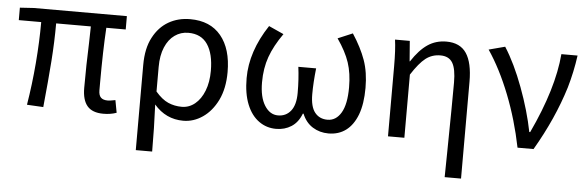

<svg xmlns="http://www.w3.org/2000/svg" viewBox="-49 -716 3278 1075"><g transform="rotate(5 1590.5 -178.5)"><path d="M423 -122Q423 -251 428 -376L430 -468H235Q235 -366 227 -255.5Q219 -145 204 5L112 0Q131 -115 141 -236.5Q151 -358 151 -468H25V-538L103 -543H626V-468H517Q509 -337 509 -158V-116Q509 -88 521.5 -75.5Q534 -63 560 -63Q572 -63 603 -69L616 1Q583 13 542 13Q480 13 451.5 -20.5Q423 -54 423 -122Z M774 -434Q806 -495 859.5 -526Q913 -557 981 -557Q1094 -557 1154.5 -483.5Q1215 -410 1215 -280Q1215 -188 1183 -122Q1151 -57 1100 -22Q1049 13 991 13Q893 13 827 -64Q833 68 833 200H741V-278Q741 -373 774 -434ZM1121 -279Q1121 -374 1085.5 -427Q1050 -480 977 -480Q935 -480 901 -456Q867 -432 847.5 -386Q828 -340 828 -275V-137Q864 -95 899.5 -79.5Q935 -64 976 -64Q1017 -64 1050 -91Q1083 -118 1102 -166.5Q1121 -215 1121 -279Z M1417 -17Q1373 -48 1348.5 -108.5Q1324 -169 1324 -256Q1324 -406 1424 -557L1508 -519Q1458 -448 1435 -383.5Q1412 -319 1412 -240Q1412 -157 1441.5 -110Q1471 -63 1517 -63Q1562 -63 1589 -97Q1616 -131 1616 -198Q1616 -276 1607 -344H1707Q1698 -263 1698 -198Q1698 -128 1724 -95.5Q1750 -63 1795 -63Q1843 -63 1871.5 -111Q1900 -159 1900 -254Q1900 -333 1880 -393Q1860 -453 1812 -522L1895 -557Q1944 -482 1968 -414.5Q1992 -347 1992 -259Q1992 -169 1969 -108Q1946 -48 1905 -17.5Q1864 13 1807 13Q1758 13 1718.5 -11.5Q1679 -36 1659 -85H1655Q1636 -35 1598.5 -11Q1561 13 1513 13Q1459 13 1417 -17Z M2479 66Q2483 -222 2483 -332Q2483 -409 2462.5 -443Q2442 -477 2394 -477Q2347 -477 2311.5 -449.5Q2276 -422 2233 -355V0H2141V-394Q2141 -487 2133 -543H2216L2225 -429H2227Q2270 -495 2316 -526Q2362 -557 2421 -557Q2498 -557 2533.5 -504Q2569 -451 2569 -344V200H2477Z M2660 -533 2751 -557Q2808 -468 2856 -339Q2904 -210 2927 -93H2932Q3052 -348 3068 -543H3159Q3146 -449 3120 -360Q3065 -181 2959 0H2869Q2838 -154 2783.5 -292.5Q2729 -431 2660 -533Z"/></g></svg>

Font: Merged Yaku Han JP
Style: Regular
Weight: 400
Designer: Ryoko NISHIZUKA 西塚涼子 (kana, bopomofo & ideographs); Paul D. Hunt (Latin, Greek & Cyrillic); Sandoll Communications 산돌커뮤니
Foundry: Adobe
Version: Version 2.004